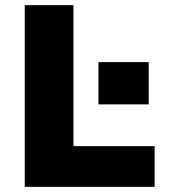

<svg xmlns="http://www.w3.org/2000/svg" viewBox="-20 -725 655 745"><path d="M76 0V-705H265V-158H580V0ZM362 -320V-484H557V-320Z"/></svg>

Font: Nunito Sans 9pt Black
Style: Regular
Weight: 900
Version: Version 3.101;gftools[0.9.27]